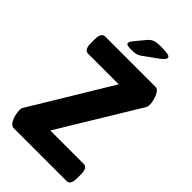

<svg xmlns="http://www.w3.org/2000/svg" viewBox="-263 -957 1038 1038"><g transform="rotate(45 256.5 -437.5)"><path d="M65 0Q49 0 38 -16.5Q27 -33 22 -54Q17 -75 17 -88Q17 -91 17 -98.5Q17 -106 24 -116L298 -569H64Q34 -569 34 -619V-650Q34 -700 64 -700H447Q463 -700 473.5 -683.5Q484 -667 489.5 -646Q495 -625 495 -612Q495 -602 493.5 -596.5Q492 -591 488 -584L213 -131H468Q498 -131 498 -81V-50Q498 0 468 0ZM212 -749Q190 -749 182.5 -752.5Q175 -756 175 -762Q175 -772 187 -787L235 -845Q250 -863 267 -869Q284 -875 316 -875Q351 -875 368 -871.5Q385 -868 385 -857Q385 -851 378.5 -843Q372 -835 356 -823L281 -769Q266 -757 252 -753Q238 -749 212 -749Z"/></g></svg>

Font: Asap Semi Condensed
Style: Bold
Weight: 700
Width: 4
Designer: Pablo Cosgaya
Foundry: Omnibus-Type
Version: Version 3.001; ttfautohint (v1.8.4.7-5d5b)